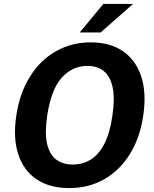

<svg xmlns="http://www.w3.org/2000/svg" viewBox="-20 -949 786 979"><path d="M333 10Q233 10 166.8 -34.5Q100.5 -79 73.2 -161.8Q46 -244.5 63 -359.5Q80.5 -475 133 -558.8Q185.5 -642.5 265.2 -687.8Q345 -733 443 -733Q541 -733 606.8 -688Q672.5 -643 700 -559.2Q727.5 -475.5 710.5 -360Q693.5 -245.5 641.8 -162.5Q590 -79.5 511 -34.8Q432 10 333 10ZM351 -110Q401.5 -110 442.5 -135.2Q483.5 -160.5 511.8 -215Q540 -269.5 553 -358Q566.5 -448 554.2 -504.2Q542 -560.5 508.8 -586.8Q475.5 -613 425 -613Q349.5 -613 295 -553Q240.5 -493 220.5 -358Q207.5 -270 220.2 -215.2Q233 -160.5 266.8 -135.2Q300.5 -110 351 -110ZM386.5 -783.5 507 -929H658.5L493 -783.5Z"/></svg>

Font: Public Sans Thin
Style: Bold Italic
Weight: 700
Italic angle: -8°
Version: Version 2.001